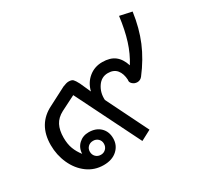

<svg xmlns="http://www.w3.org/2000/svg" viewBox="-140 -869 1141 1075"><g transform="rotate(-30 430.5 -331.5)"><path d="M45 -236Q45 -371 157 -426L271 -485Q295 -495 309 -495Q329 -495 337.5 -486.5Q346 -478 359 -453L390 -384Q402 -434 439 -464.5Q476 -495 526 -495Q577 -495 607 -472Q637 -449 652 -402Q686 -456 706.5 -521Q727 -586 738 -672L816 -655Q802 -555 768 -474Q734 -393 674 -315Q661 -299 642 -299Q624 -299 611 -311Q598 -323 602 -337Q600 -378 580.5 -402Q561 -426 523 -426Q481 -426 456 -389Q431 -352 434 -304L567 -35L501 0L294 -416L199 -368Q161 -348 144.5 -316Q128 -284 128 -236Q128 -195 139.5 -164.5Q151 -134 173 -106Q174 -144 200 -168.5Q226 -193 264 -193Q311 -193 339 -166Q367 -139 367 -95Q367 -50 334.5 -20.5Q302 9 247 9Q188 9 142 -25Q96 -59 70.5 -115.5Q45 -172 45 -236ZM307 -95Q307 -114 294 -126.5Q281 -139 262 -139Q242 -139 229 -126.5Q216 -114 216 -95Q216 -75 229 -62Q242 -49 262 -49Q281 -49 294 -62Q307 -75 307 -95Z"/></g></svg>

Font: Niramit
Style: Regular
Weight: 400
Version: Version 1.000; ttfautohint (v1.6)